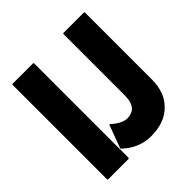

<svg xmlns="http://www.w3.org/2000/svg" viewBox="-214 -999 1199 1199"><g transform="rotate(-45 385.5 -400.0)"><path d="M701 -822H519L515 -818V-276C515 -234 506 -205 488 -185V-184C471 -169 448 -162 424 -162C381 -162 334 -203 320 -216L317 -213L260 -60L266 -55C274 -46 343 22 449 22C530 22 592 0 635 -43L642 -50C683 -91 705 -150 705 -228V-818ZM252 -822H70L66 -818V18L70 22H252L256 18V-818Z"/></g></svg>

Font: Hussar Woodtype
Style: Bd
Weight: 900
Foundry: Cannot Into Space Fonts
Version: Version 1.07